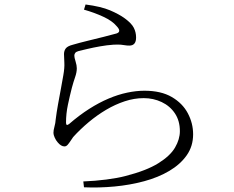

<svg xmlns="http://www.w3.org/2000/svg" viewBox="-20 -794 1040 855"><path d="M351 14Q403 12 453.5 5.5Q504 -1 538 -10Q632 -34 685 -67Q738 -100 759.5 -137Q781 -174 781 -210Q781 -256 759 -289Q737 -322 700 -339.5Q663 -357 620 -357Q578 -357 535.5 -343Q493 -329 452.5 -305Q412 -281 375 -250Q338 -219 306 -184Q301 -177 294.5 -167Q288 -157 281.5 -149.5Q275 -142 267 -142Q252 -142 237 -160Q229 -169 223.5 -181.5Q218 -194 218 -202Q218 -214 222.5 -230Q227 -246 228 -262Q232 -294 238.5 -330Q245 -366 251.5 -400.5Q258 -435 262 -459Q268 -493 266.5 -515.5Q265 -538 265 -553Q265 -568 273 -578.5Q281 -589 305 -595Q332 -603 369 -612Q406 -621 442 -630Q478 -639 499 -645Q523 -653 499 -678Q480 -701 440 -719.5Q400 -738 354 -751L361 -774Q430 -765 470 -748Q510 -731 536 -712Q566 -690 576 -670Q586 -650 586 -627Q586 -609 578.5 -600Q571 -591 556 -591Q545 -591 537 -592.5Q529 -594 518 -595Q507 -596 485 -595Q456 -593 425 -587.5Q394 -582 369 -576Q344 -570 331 -567Q320 -564 315.5 -559Q311 -554 311 -546Q311 -538 316.5 -520.5Q322 -503 322 -490Q322 -472 314.5 -450.5Q307 -429 300 -403Q291 -368 282.5 -328Q274 -288 274 -248Q274 -231 288 -242Q333 -281 377 -309Q421 -337 463.5 -355Q506 -373 546.5 -381.5Q587 -390 623 -390Q697 -390 745 -362Q793 -334 816.5 -289.5Q840 -245 840 -196Q840 -143 811.5 -102.5Q783 -62 734 -33Q685 -4 622 13Q559 30 490 36.5Q421 43 354 40Z"/></svg>

Font: Noto Serif SC ExtraLight Light
Style: Regular
Weight: 300
Version: Version 2.002-H1;hotconv 1.1.0;makeotfexe 2.6.0